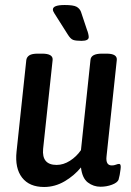

<svg xmlns="http://www.w3.org/2000/svg" viewBox="-20 -738 523 766"><path d="M156 8Q97 8 68 -29.5Q39 -67 46 -133L85 -499Q87 -511 97.5 -517.5Q108 -524 131 -524H148Q192 -524 190 -499L152 -144Q146 -80 206 -80Q233 -80 259 -96.5Q285 -113 303 -139L341 -499Q343 -524 387 -524H405Q448 -524 446 -499L405 -114Q401 -78 426 -78Q435 -78 442.5 -81Q450 -84 455 -84Q464 -84 461 -63Q460 -53 457.5 -40Q455 -27 453 -21Q448 -9 426.5 -1Q405 7 381 7Q353 7 330.5 -10Q308 -27 303 -70Q276 -37 237.5 -14.5Q199 8 156 8ZM305 -575Q282 -575 271.5 -579Q261 -583 250 -601L212 -661Q202 -677 196.5 -685.5Q191 -694 191 -700Q191 -718 238 -718Q273 -718 285.5 -711Q298 -704 303 -691L327 -619Q330 -612 332 -603.5Q334 -595 334 -590Q334 -575 305 -575Z"/></svg>

Font: Asap Condensed Condensed Medium
Style: Italic
Weight: 500
Width: 3
Italic angle: -6°
Designer: Pablo Cosgaya
Foundry: Omnibus-Type
Version: Version 3.001; ttfautohint (v1.8.4.7-5d5b)